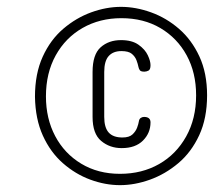

<svg xmlns="http://www.w3.org/2000/svg" viewBox="-20 -640 641 560"><path d="M330 -100Q287 -100 243.5 -116Q200 -132 163.5 -164Q127 -196 105 -244.5Q83 -293 82 -358Q82 -425 104.5 -474.5Q127 -524 164.5 -556Q202 -588 246 -604Q290 -620 333 -620Q376 -620 420.5 -604Q465 -588 502 -556Q539 -524 561.5 -475.5Q584 -427 584 -362Q584 -295 561 -245.5Q538 -196 500 -164Q462 -132 417.5 -116Q373 -100 330 -100ZM330 -133Q394 -133 444 -161.5Q494 -190 523 -242Q552 -294 552 -362Q552 -428 524.5 -478.5Q497 -529 448 -558Q399 -587 334 -587Q271 -587 221 -558.5Q171 -530 142.5 -478.5Q114 -427 114 -359Q114 -294 141 -243Q168 -192 217 -162.5Q266 -133 330 -133ZM335 -208Q300 -208 275 -229Q250 -250 250 -299V-430Q250 -481 273.5 -502Q297 -523 333 -523Q365 -523 384 -509.5Q403 -496 411 -479Q419 -462 419 -450Q419 -437 413 -434Q407 -431 401 -431Q391 -431 388 -435Q385 -439 384 -444Q382 -454 378 -464.5Q374 -475 364.5 -483Q355 -491 334 -491Q310 -491 297 -476.5Q284 -462 284 -430V-299Q284 -268 297 -253.5Q310 -239 337 -239Q357 -239 366.5 -248Q376 -257 380 -268Q384 -279 385 -286Q386 -293 390.5 -296Q395 -299 400 -299Q419 -299 419 -283Q419 -252 397 -230Q375 -208 335 -208Z"/></svg>

Font: Dancing Script Medium
Style: Regular
Weight: 500
Designer: Pablo Impallari
Foundry: Pablo Impallari
Version: Version 2.000